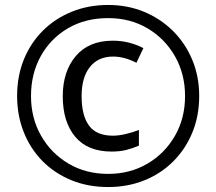

<svg xmlns="http://www.w3.org/2000/svg" viewBox="-20 -744 871 774"><path d="M416 10Q334 10 266.5 -18Q199 -46 150.5 -95.5Q102 -145 75.5 -212Q49 -279 49 -357Q49 -438 76.5 -505Q104 -572 153.5 -621Q203 -670 270 -697Q337 -724 416 -724Q494 -724 560.5 -696.5Q627 -669 677 -619.5Q727 -570 755 -503Q783 -436 783 -357Q783 -277 755.5 -210Q728 -143 678.5 -93.5Q629 -44 562 -17Q495 10 416 10ZM416 -43Q504 -43 574 -84Q644 -125 685 -196Q726 -267 726 -357Q726 -445 686 -516Q646 -587 576 -629Q506 -671 416 -671Q324 -671 254 -630Q184 -589 144.5 -518Q105 -447 105 -357Q105 -268 145.5 -197Q186 -126 256 -84.5Q326 -43 416 -43ZM430 -133Q333 -133 283 -193Q233 -253 233 -356Q233 -456 285.5 -518Q338 -580 435 -580Q500 -580 558 -550L530 -491Q481 -516 436 -516Q376 -516 342.5 -474Q309 -432 309 -357Q309 -278 339 -237.5Q369 -197 435 -197Q458 -197 486 -203.5Q514 -210 540 -220V-157Q515 -146 489 -139.5Q463 -133 430 -133Z"/></svg>

Font: Noto Sans Khmer SemiCondensed
Style: Regular
Weight: 400
Width: 4
Designer: Danh Hong and the Monotype Design Team
Foundry: Monotype Imaging Inc.
Version: Version 2.004; ttfautohint (v1.8.4.7-5d5b)